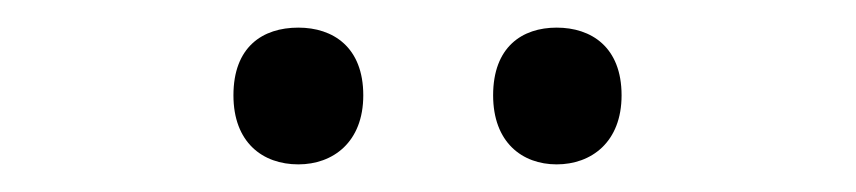

<svg xmlns="http://www.w3.org/2000/svg" viewBox="-20 -750 620 139"><path d="M149 -681C149 -647 170 -631 196 -631C221 -631 243 -647 243 -681C243 -716 221 -730 196 -730C170 -730 149 -716 149 -681ZM337 -681C337 -647 358 -631 383 -631C408 -631 430 -647 430 -681C430 -716 408 -730 383 -730C358 -730 337 -716 337 -681Z"/></svg>

Font: Noto Sans Gurmukhi UI
Style: Regular
Weight: 400
Designer: Jelle Bosma - Monotype Design Team
Foundry: Monotype Imaging Inc.
Version: Version 2.004